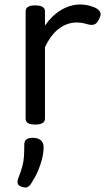

<svg xmlns="http://www.w3.org/2000/svg" viewBox="-20 -539 485 854"><path d="M136 15Q115 15 104.5 8.5Q94 2 94 -11V-489Q94 -502 104.5 -508.5Q115 -515 136 -515Q158 -515 169 -508.5Q180 -502 180 -489V-425Q195 -447 213 -464.5Q231 -482 251 -494Q271 -506 292.5 -512.5Q314 -519 336 -519Q359 -519 380.5 -513Q402 -507 413 -499Q424 -491 427 -481Q430 -471 419 -451Q412 -436 401 -431Q390 -426 374 -430Q363 -433 350.5 -436Q338 -439 321 -439Q301 -439 281.5 -432.5Q262 -426 243.5 -412.5Q225 -399 209 -378Q193 -357 180 -329V-11Q180 2 169 8.5Q158 15 136 15ZM74 291Q62 286 59 278Q56 270 61 255Q73 224 79 202Q85 180 86.5 157.5Q88 135 88 105Q88 88 97.5 81Q107 74 126 74Q149 74 161.5 85Q174 96 174 115Q174 140 167 168Q160 196 148 223.5Q136 251 120 275Q110 291 100 294Q90 297 74 291Z"/></svg>

Font: Playwrite ES Deco
Style: Regular
Weight: 400
Designer: Veronika Burian, José Scaglione
Foundry: TypeTogether
Version: Version 1.002